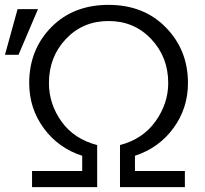

<svg xmlns="http://www.w3.org/2000/svg" viewBox="-37 -769 843 789"><path d="M-16.6 -543.9 35.2 -731.4H119.1L39.1 -543.9ZM83 -427.7Q83 -564.5 173.3 -656.7Q263.7 -749 409.2 -749Q553.7 -749 644.5 -656.2Q735.4 -563.5 735.4 -427.7Q735.4 -324.2 675.8 -242.7Q616.2 -161.1 517.6 -128.9V-66.4H722.7V0H456.1V-172.9Q549.8 -197.3 602.1 -270.5Q654.3 -343.8 654.3 -427.7Q654.3 -534.2 584.5 -608.4Q514.6 -682.6 409.2 -682.6Q303.7 -682.6 233.9 -608.9Q164.1 -535.2 164.1 -427.7Q164.1 -341.8 215.8 -269.5Q267.6 -197.3 362.3 -172.9V0H94.7V-66.4H300.8V-128.9Q203.1 -160.2 143.1 -241.7Q83 -323.2 83 -427.7Z"/></svg>

Font: Gothic A1
Style: Regular
Weight: 400
Designer: HanYang I&C Co.,Ltd.
Foundry: HanYang I&C Co.,Ltd.
Version: Version 2.50